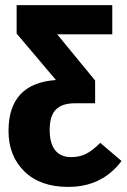

<svg xmlns="http://www.w3.org/2000/svg" viewBox="-20 -713 494 749"><path d="M371.1 -155.8 454.1 -85Q378.4 16.1 246.1 16.1Q136.7 16.1 75 -44.4Q13.2 -105 13.2 -202.1Q13.2 -387.7 198.2 -400.9L44.9 -582V-692.9H418V-579.1H203.1L351.1 -398.9V-310.1H272Q222.2 -310.1 198 -285.6Q173.8 -261.2 173.8 -206.1Q173.8 -153.3 195.3 -126.7Q216.8 -100.1 257.8 -100.1Q290.5 -100.1 315.9 -113Q341.3 -126 371.1 -155.8Z"/></svg>

Font: Fira Sans Compressed
Style: Bold
Weight: 700
Width: 1
Designer: Carrois Corporate & Edenspiekermann AG
Foundry: Carrois Corporate GbR & Edenspiekermann AG
Version: Version 4.203;PS 004.203;hotconv 1.0.88;makeotf.lib2.5.64775